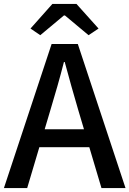

<svg xmlns="http://www.w3.org/2000/svg" viewBox="-20 -962 662 982"><path d="M0 0 244 -737H378L622 0H499L380 -400Q362 -460 345 -521.5Q328 -583 311 -645H307Q291 -582 273.5 -521Q256 -460 238 -400L119 0ZM138 -209V-301H482V-209ZM186 -782 136 -816 248 -942H371L484 -816L433 -782L312 -883H307Z"/></svg>

Font: Noto Sans SC Thin Medium
Style: Regular
Weight: 500
Version: Version 2.004-H2;hotconv 1.0.118;makeotfexe 2.5.65603